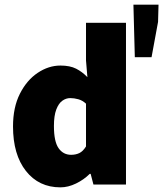

<svg xmlns="http://www.w3.org/2000/svg" viewBox="-20 -794 702 826"><path d="M240 12Q147 12 91.5 -58.5Q36 -129 36 -250Q36 -332 65.5 -390.5Q95 -449 142 -480.5Q189 -512 240 -512Q281 -512 307.5 -498.5Q334 -485 356 -462L350 -534V-696H522V0H382L370 -46H366Q341 -21 307 -4.5Q273 12 240 12ZM286 -128Q306 -128 321.5 -135.5Q337 -143 350 -164V-348Q335 -362 317 -367Q299 -372 282 -372Q264 -372 248 -360.5Q232 -349 222 -322.5Q212 -296 212 -252Q212 -185 232 -156.5Q252 -128 286 -128ZM560 -548 554 -774H662L660 -700L632 -548Z"/></svg>

Font: Mada Black
Style: Regular
Weight: 900
Designer: Khaled Hosny
Version: Version 1.5